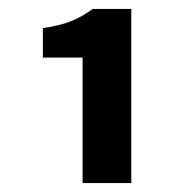

<svg xmlns="http://www.w3.org/2000/svg" viewBox="-20 -785 416 430"><path d="M165 -375H274V-765H188C155 -742 130 -730 76 -722V-656H165Z"/></svg>

Font: Giro Sans Regular
Style: Bold
Weight: 700
Designer: Paul D. Hunt
Foundry: Adobe Systems Incorporated
Version: Version 1.000;PS 1.0;hotconv 1.0.88;makeotf.lib2.5.647800